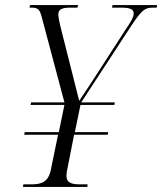

<svg xmlns="http://www.w3.org/2000/svg" viewBox="-20 -734 637 754"><path d="M70 0H323L324 -10H295C260 -10 241 -17 241 -43C241 -51 242 -61 245 -73L271 -205H403L405 -215H274L296 -322H429L431 -332H299L499 -638C538 -696 550 -704 581 -704H595L597 -714H422L420 -704H457C492 -704 505 -697 505 -681C505 -665 491 -644 470 -613L359 -441C338 -408 311 -368 291 -338C282 -374 267 -434 256 -477L218 -627C213 -649 209 -666 209 -678C209 -698 225 -704 256 -704H284L287 -714H98L96 -704H104C132 -704 137 -695 146 -659L233 -332H102L100 -322H233L211 -215H77L75 -205H208L180 -69C171 -21 145 -10 104 -10H72Z"/></svg>

Font: Noto Serif Display SemiCondensed Light
Style: Italic
Weight: 300
Width: 4
Italic angle: -12°
Designer: Monotype Design Team
Foundry: Monotype Imaging Inc.
Version: Version 2.009